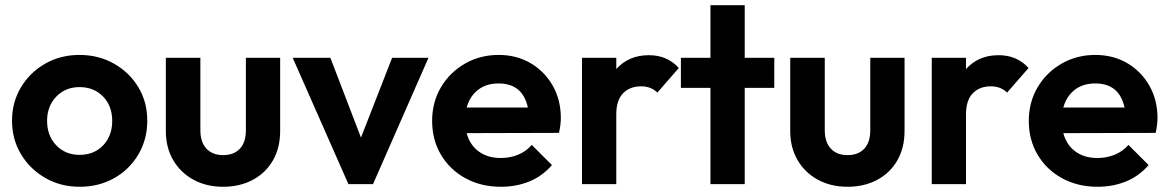

<svg xmlns="http://www.w3.org/2000/svg" viewBox="-20 -704 4468 734"><path d="M285 10Q212 10 153.5 -23.5Q95 -57 60.5 -114Q26 -171 26 -243Q26 -313 60 -370Q94 -427 152.5 -460.5Q211 -494 284 -494Q357 -494 416 -460.5Q475 -427 509 -370.5Q543 -314 543 -243Q543 -171 509 -113.5Q475 -56 416.5 -23Q358 10 285 10ZM284 -112Q340 -112 374.5 -148.5Q409 -185 409 -242Q409 -299 374 -335Q339 -371 284 -371Q230 -371 195 -334.5Q160 -298 160 -242Q160 -185 195 -148.5Q230 -112 284 -112Z M833 10Q769 10 719.5 -17Q670 -44 642 -92Q614 -140 614 -203V-483H746V-206Q746 -161 769 -136Q792 -111 833 -111Q874 -111 897 -135.5Q920 -160 920 -206V-483H1051V-203Q1051 -139 1023.5 -91Q996 -43 946.5 -16.5Q897 10 833 10Z M1312 0 1099 -483H1243L1360 -178L1479 -483H1618L1406 0Z M1895 10Q1819 10 1759.5 -22.5Q1700 -55 1666 -112Q1632 -169 1632 -242Q1632 -313 1665.5 -370Q1699 -427 1757 -460.5Q1815 -494 1886 -494Q1955 -494 2008.5 -462.5Q2062 -431 2093 -376.5Q2124 -322 2124 -253Q2124 -228 2117 -196L1764 -195Q1776 -150 1810 -125Q1844 -100 1894 -100Q1930 -100 1960.5 -112.5Q1991 -125 2013 -150L2090 -73Q2054 -31 2004 -10.5Q1954 10 1895 10ZM1886 -385Q1839 -385 1807.5 -360.5Q1776 -336 1764 -293H1998Q1978 -385 1886 -385Z M2205 0V-483H2336V-440Q2358 -465 2389 -479Q2420 -493 2461 -493Q2531 -493 2575 -444L2493 -350Q2469 -374 2431 -374Q2388 -374 2362 -347.5Q2336 -321 2336 -267V0Z M2696 0V-368H2583V-483H2696V-684H2827V-483H2940V-368H2827V0Z M3220 10Q3156 10 3106.5 -17Q3057 -44 3029 -92Q3001 -140 3001 -203V-483H3133V-206Q3133 -161 3156 -136Q3179 -111 3220 -111Q3261 -111 3284 -135.5Q3307 -160 3307 -206V-483H3438V-203Q3438 -139 3410.5 -91Q3383 -43 3333.5 -16.5Q3284 10 3220 10Z M3542 0V-483H3673V-440Q3695 -465 3726 -479Q3757 -493 3798 -493Q3868 -493 3912 -444L3830 -350Q3806 -374 3768 -374Q3725 -374 3699 -347.5Q3673 -321 3673 -267V0Z M4176 10Q4100 10 4040.5 -22.5Q3981 -55 3947 -112Q3913 -169 3913 -242Q3913 -313 3946.5 -370Q3980 -427 4038 -460.5Q4096 -494 4167 -494Q4236 -494 4289.5 -462.5Q4343 -431 4374 -376.5Q4405 -322 4405 -253Q4405 -228 4398 -196L4045 -195Q4057 -150 4091 -125Q4125 -100 4175 -100Q4211 -100 4241.5 -112.5Q4272 -125 4294 -150L4371 -73Q4335 -31 4285 -10.5Q4235 10 4176 10ZM4167 -385Q4120 -385 4088.5 -360.5Q4057 -336 4045 -293H4279Q4259 -385 4167 -385Z"/></svg>

Font: Outfit Semi Bold
Style: Regular
Weight: 600
Designer: Rodrigo Fuenzalida
Foundry: fragTYPE
Version: Version 1.000